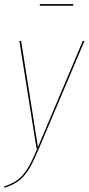

<svg xmlns="http://www.w3.org/2000/svg" viewBox="-31 -715 427 926"><path d="M321.8 -687.5H160.6L161.6 -695.3H322.8ZM376.5 -517.6 157.2 0.5Q136.7 48.3 122.6 75.9Q108.4 103.5 89.4 127.4Q70.3 151.4 47.1 165.5Q23.9 179.7 -10.3 190.9L-10.7 184.1Q22.5 172.9 44.4 159.2Q66.4 145.5 85 121.8Q103.5 98.1 116.5 72.5Q129.4 46.9 149.4 0H145L62.5 -517.6H70.8L151.9 -5.4L368.2 -517.6Z"/></svg>

Font: Fira Sans Compressed Eight
Style: Italic
Weight: 100
Width: 3
Italic angle: -8°
Designer: Carrois Corporate & Edenspiekermann AG
Foundry: Carrois Corporate GbR & Edenspiekermann AG
Version: Version 4.203;PS 004.203;hotconv 1.0.88;makeotf.lib2.5.64775